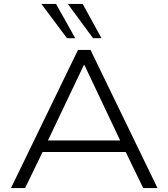

<svg xmlns="http://www.w3.org/2000/svg" viewBox="-20 -960 860 980"><path d="M36 0 378 -705H442L784 0H711L613 -202L652 -184H166L206 -202L108 0ZM408 -628 218 -229 191 -243H627L600 -229L411 -628ZM455 -765 326 -940H402L498 -765ZM322 -765 191 -940H266L364 -765Z"/></svg>

Font: Nunito Sans 10pt SemiExpanded Light
Style: Regular
Weight: 300
Width: 6
Designer: Vernon Adams
Foundry: Vernon Adams
Version: Version 3.101;gftools[0.9.27]